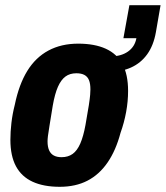

<svg xmlns="http://www.w3.org/2000/svg" viewBox="-20 -707 638 739"><path d="M210 12Q148 12 105.5 -7.5Q63 -27 41.5 -67Q20 -107 20 -169Q20 -200 24 -234.5Q28 -269 37 -304Q53 -382 85 -434Q117 -486 166.5 -512.5Q216 -539 281 -539Q344 -539 387 -519.5Q430 -500 451.5 -460Q473 -420 473 -357Q473 -317 465.5 -276Q458 -235 444 -196Q426 -128 394 -81.5Q362 -35 316.5 -11.5Q271 12 210 12ZM217 -102Q242 -102 259.5 -114.5Q277 -127 289 -154.5Q301 -182 309 -226Q318 -276 322 -302.5Q326 -329 327 -342Q328 -355 328 -363Q328 -385 322.5 -398.5Q317 -412 305 -418.5Q293 -425 274 -425Q249 -425 232 -412.5Q215 -400 203 -373Q191 -346 183 -300Q175 -250 170.5 -223Q166 -196 164.5 -183.5Q163 -171 163 -163Q163 -142 169 -128.5Q175 -115 187 -108.5Q199 -102 217 -102ZM396 -430 406 -490Q446 -490 472.5 -508.5Q499 -527 505 -560H455L478 -687H598L580 -583Q571 -532 546.5 -498Q522 -464 484 -447Q446 -430 396 -430Z"/></svg>

Font: Archivo Condensed ExtraBold
Style: Italic
Weight: 800
Width: 3
Italic angle: -10°
Designer: Hector Gatti
Foundry: Omnibus-Type
Version: Version 2.001